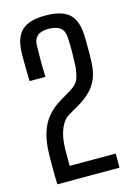

<svg xmlns="http://www.w3.org/2000/svg" viewBox="-122 -870 644 933"><g transform="rotate(-15 199.5 -404.0)"><path d="M47 0Q46.5 -19 46.2 -29.5Q46 -40 45.8 -48.2Q45.5 -56.5 45.5 -67.5Q45.5 -78.5 45.5 -98Q45.5 -117.5 46 -151Q47.5 -217.5 62.8 -262.8Q78 -308 105 -338.2Q132 -368.5 167 -389.5L223.5 -423Q260.5 -445.5 269.5 -474.5Q278.5 -503.5 280.5 -534Q282 -568 282.5 -605.5Q283 -643 280.5 -678Q278.5 -711 258.5 -726Q238.5 -741 200 -741Q161.5 -741 144 -724.8Q126.5 -708.5 125.5 -679.5Q124.5 -644.5 124.5 -602.8Q124.5 -561 126 -519.5H46.5Q46 -550.5 45.2 -574.5Q44.5 -598.5 44.5 -620Q44.5 -641.5 45 -665.5Q48 -741.5 85 -774.5Q122 -807.5 201 -807.5Q256.5 -807.5 290.8 -793.2Q325 -779 342 -747.8Q359 -716.5 361 -665Q361.5 -653 361.8 -634.5Q362 -616 362 -596Q362 -576 361.8 -558.8Q361.5 -541.5 361 -531Q359 -484 345.5 -450.5Q332 -417 308 -392.5Q284 -368 250.5 -347.5L190.5 -312.5Q168 -299 154.2 -273.5Q140.5 -248 134.2 -216.2Q128 -184.5 128 -151V-71H359.5V0Z"/></g></svg>

Font: Big Shoulders Text Thin
Style: Regular
Weight: 400
Version: Version 2.002